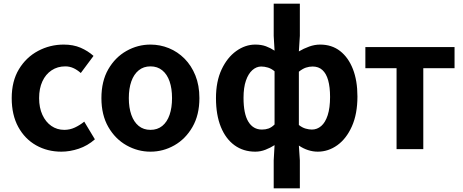

<svg xmlns="http://www.w3.org/2000/svg" viewBox="-20 -818 2542 1053"><path d="M316.8 13.8Q239.7 13.8 178 -21.1Q116.3 -55.9 80.2 -121.7Q44.2 -187.5 44.2 -279.9Q44.2 -372.8 83.8 -438.4Q123.4 -503.9 188.8 -538.7Q254.1 -573.5 329.5 -573.5Q382 -573.5 422.1 -556.2Q462.2 -538.8 492.9 -511.4L423.1 -417.6Q402.6 -435.6 381.9 -444.8Q361.2 -454 338.1 -454Q295.4 -454 262.9 -432.3Q230.3 -410.7 212.4 -371.7Q194.5 -332.7 194.5 -279.9Q194.5 -227.4 212.5 -188.2Q230.5 -148.9 261.7 -127.3Q292.9 -105.8 332.7 -105.8Q363.4 -105.8 391 -118.8Q418.7 -131.9 442 -150.9L500.4 -53.9Q460.4 -18.6 411.8 -2.4Q363.2 13.8 316.8 13.8Z M805.3 13.8Q735.3 13.8 673.6 -21.1Q611.9 -55.9 574 -121.7Q536.2 -187.5 536.2 -279.9Q536.2 -372.8 574 -438.4Q611.9 -503.9 673.6 -538.7Q735.3 -573.5 805.3 -573.5Q857.7 -573.5 906.1 -553.9Q954.4 -534.2 992 -496.4Q1029.6 -458.5 1051.6 -404.2Q1073.6 -349.8 1073.6 -279.9Q1073.6 -187.5 1035.6 -121.7Q997.7 -55.9 936.5 -21.1Q875.3 13.8 805.3 13.8ZM805.3 -105.8Q843.3 -105.8 869.9 -127.3Q896.5 -148.9 910 -188.2Q923.5 -227.4 923.5 -279.9Q923.5 -332.7 910 -371.7Q896.5 -410.7 869.9 -432.3Q843.3 -454 805.3 -454Q767.2 -454 740.7 -432.3Q714.1 -410.7 700.3 -371.7Q686.5 -332.7 686.5 -279.9Q686.5 -227.4 700.3 -188.2Q714.1 -148.9 740.7 -127.3Q767.2 -105.8 805.3 -105.8Z M1481.1 214.9V61.6L1485.8 -22.1Q1463.8 -7.8 1436.3 3Q1408.8 13.8 1380 13.8Q1314.8 13.8 1266.4 -21.2Q1218 -56.2 1191.2 -122Q1164.5 -187.8 1164.5 -279.9Q1164.5 -371.2 1195.2 -436.8Q1225.9 -502.4 1275.5 -538Q1325 -573.5 1380 -573.5Q1413.4 -573.5 1438.8 -564.1Q1464.2 -554.6 1485.8 -540.2L1481.1 -621.4V-797.9H1624.5V-621.4L1619.1 -536.1Q1645.3 -551.7 1675.5 -562.6Q1705.7 -573.5 1735.7 -573.5Q1799.7 -573.5 1845.2 -538.1Q1890.7 -502.6 1915.5 -439.1Q1940.3 -375.6 1940.3 -288.9Q1940.3 -192.9 1909.9 -125Q1879.5 -57.1 1830.1 -21.7Q1780.6 13.8 1722.7 13.8Q1696.1 13.8 1669.8 5.3Q1643.4 -3.2 1619.1 -19.7L1624.5 61.6V214.9ZM1416.6 -107.4Q1436.2 -107.4 1452.7 -113.2Q1469.3 -119 1485.8 -135.3V-427Q1468.7 -441.5 1449.7 -447.4Q1430.6 -453.2 1412.6 -453.2Q1386.3 -453.2 1364 -433.4Q1341.8 -413.7 1328.7 -375.7Q1315.6 -337.8 1315.6 -281.5Q1315.6 -193.8 1342 -150.6Q1368.4 -107.4 1416.6 -107.4ZM1690.2 -107.4Q1719.2 -107.4 1741.7 -126.9Q1764.3 -146.4 1777.2 -186.2Q1790.2 -226.1 1790.2 -286.6Q1790.2 -340.3 1779.8 -377.5Q1769.4 -414.6 1748.2 -433.9Q1727.1 -453.2 1694.5 -453.2Q1675.7 -453.2 1657.6 -447.1Q1639.4 -441 1619.1 -424.7V-132.5Q1637.8 -117.8 1656.5 -112.6Q1675.2 -107.4 1690.2 -107.4Z M2154.9 0V-444.1H1983.8V-559.8H2472.9V-444.1H2301.5V0Z"/></svg>

Font: Noto Sans TC Thin
Style: Regular
Weight: 100
Designer: Ryoko NISHIZUKA 西塚涼子 (kana, bopomofo & ideographs); Paul D. Hunt (Latin, Greek & Cyrillic); Sandoll Communications 산돌커뮤니
Foundry: Adobe
Version: Version 2.004-H2;hotconv 1.0.118;makeotfexe 2.5.65603